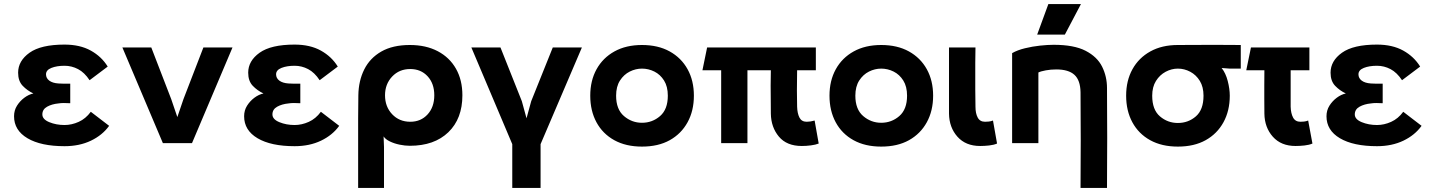

<svg xmlns="http://www.w3.org/2000/svg" viewBox="-20 -703 7039 943"><path d="M516 -85Q483 -39 426.5 -12Q370 15 297 15Q181 15 115 -24Q49 -63 49 -132Q49 -161 63.5 -184Q78 -207 99.5 -223Q121 -239 144 -244Q114 -258 91.5 -281.5Q69 -305 69 -346Q69 -404 125 -444Q181 -484 297 -484Q373 -484 426 -454.5Q479 -425 509 -376L420 -309Q395 -347 363.5 -363.5Q332 -380 297 -380Q259 -380 232.5 -369.5Q206 -359 206 -338Q206 -319 222 -307Q238 -295 267 -293Q279 -292 293.5 -292Q308 -292 325 -292V-196Q308 -197 293.5 -197Q279 -197 267 -195Q235 -192 211.5 -179Q188 -166 188 -141Q188 -117 222 -103Q256 -89 297 -89Q332 -89 366.5 -104.5Q401 -120 426 -154Z M1122 -470 923 0H780L581 -470H723L821 -216L851 -128L881 -216L979 -470Z M1646 -85Q1613 -39 1556.5 -12Q1500 15 1427 15Q1311 15 1245 -24Q1179 -63 1179 -132Q1179 -161 1193.5 -184Q1208 -207 1229.5 -223Q1251 -239 1274 -244Q1244 -258 1221.5 -281.5Q1199 -305 1199 -346Q1199 -404 1255 -444Q1311 -484 1427 -484Q1503 -484 1556 -454.5Q1609 -425 1639 -376L1550 -309Q1525 -347 1493.5 -363.5Q1462 -380 1427 -380Q1389 -380 1362.5 -369.5Q1336 -359 1336 -338Q1336 -319 1352 -307Q1368 -295 1397 -293Q1409 -292 1423.5 -292Q1438 -292 1455 -292V-196Q1438 -197 1423.5 -197Q1409 -197 1397 -195Q1365 -192 1341.5 -179Q1318 -166 1318 -141Q1318 -117 1352 -103Q1386 -89 1427 -89Q1462 -89 1496.5 -104.5Q1531 -120 1556 -154Z M1993 -482Q2072 -482 2130 -451.5Q2188 -421 2219.5 -365.5Q2251 -310 2251 -235Q2251 -120 2182 -53.5Q2113 13 1993 13Q1969 13 1942.5 7.5Q1916 2 1894.5 -8.5Q1873 -19 1864 -33L1866 19V220H1739V-8Q1739 -65 1739 -121.5Q1739 -178 1740 -235Q1741 -306 1769 -362Q1797 -418 1853 -450Q1909 -482 1993 -482ZM1995 -105Q2047 -105 2080 -141Q2113 -177 2113 -235Q2113 -293 2080 -328.5Q2047 -364 1995 -364Q1941 -364 1906 -327Q1871 -290 1871 -235Q1871 -179 1906 -142Q1941 -105 1995 -105Z M2838 -470 2635 5V220H2496V5L2295 -470H2438L2543 -206L2566 -122L2589 -206L2695 -470Z M3133 17Q3054 17 2997 -14.5Q2940 -46 2909.5 -102.5Q2879 -159 2879 -233Q2879 -307 2910 -363Q2941 -419 2998 -450.5Q3055 -482 3133 -482Q3212 -482 3269 -450.5Q3326 -419 3357 -363Q3388 -307 3388 -233Q3388 -159 3357 -102.5Q3326 -46 3269.5 -14.5Q3213 17 3133 17ZM3133 -366Q3102 -366 3073 -351.5Q3044 -337 3025 -307.5Q3006 -278 3006 -233Q3006 -166 3044.5 -133Q3083 -100 3133 -100Q3184 -100 3222 -133Q3260 -166 3260 -233Q3260 -278 3241.5 -307.5Q3223 -337 3194 -351.5Q3165 -366 3133 -366Z M3918 14Q3844 14 3805.5 -32Q3767 -78 3766 -145Q3766 -188 3765.5 -219.5Q3765 -251 3765 -283Q3765 -315 3766 -358H3651V0H3522V-358H3430L3453 -470H3987V-358H3895Q3894 -298 3894 -258.5Q3894 -219 3895 -179Q3896 -146 3906.5 -125.5Q3917 -105 3942 -105Q3951 -105 3961 -106.5Q3971 -108 3981 -111L4001 2Q3986 8 3963 11Q3940 14 3918 14Z M4308 17Q4229 17 4172 -14.5Q4115 -46 4084.5 -102.5Q4054 -159 4054 -233Q4054 -307 4085 -363Q4116 -419 4173 -450.5Q4230 -482 4308 -482Q4387 -482 4444 -450.5Q4501 -419 4532 -363Q4563 -307 4563 -233Q4563 -159 4532 -102.5Q4501 -46 4444.5 -14.5Q4388 17 4308 17ZM4308 -366Q4277 -366 4248 -351.5Q4219 -337 4200 -307.5Q4181 -278 4181 -233Q4181 -166 4219.5 -133Q4258 -100 4308 -100Q4359 -100 4397 -133Q4435 -166 4435 -233Q4435 -278 4416.5 -307.5Q4398 -337 4369 -351.5Q4340 -366 4308 -366Z M4794 14Q4723 14 4682.5 -31.5Q4642 -77 4641 -145Q4641 -198 4641 -236.5Q4641 -275 4641 -308Q4641 -341 4641 -379Q4641 -417 4641 -470H4771Q4770 -427 4770 -394Q4770 -361 4770 -330Q4770 -299 4770 -263.5Q4770 -228 4771 -179Q4771 -146 4782 -125.5Q4793 -105 4818 -105Q4827 -105 4836.5 -106Q4846 -107 4857 -111L4877 2Q4861 9 4838 11.5Q4815 14 4794 14Z M5080 0H4951V-442Q4977 -457 5014 -466Q5051 -475 5088.5 -479Q5126 -483 5155 -483Q5255 -483 5312 -453.5Q5369 -424 5393 -375.5Q5417 -327 5417 -271Q5417 -198 5417.5 -139Q5418 -80 5418 -25.5Q5418 29 5417.5 88Q5417 147 5417 220H5287Q5287 151 5287.5 94.5Q5288 38 5288 -15Q5288 -68 5287.5 -124.5Q5287 -181 5287 -250Q5286 -309 5257 -335.5Q5228 -362 5168 -362Q5141 -362 5116.5 -357.5Q5092 -353 5080 -347ZM5129 -683H5289L5210 -533H5074Z M5511 -233Q5511 -307 5542 -363Q5573 -419 5630 -450.5Q5687 -482 5765 -482Q5835 -482 5887 -482.5Q5939 -483 5983.5 -482.5Q6028 -482 6074 -482V-366H6020L5980 -369Q6000 -344 6010 -305Q6020 -266 6020 -233Q6020 -159 5989 -102.5Q5958 -46 5901.5 -14.5Q5845 17 5765 17Q5686 17 5629 -14.5Q5572 -46 5541.5 -102.5Q5511 -159 5511 -233ZM5765 -366Q5734 -366 5705 -350.5Q5676 -335 5657.5 -305.5Q5639 -276 5639 -233Q5639 -164 5677 -131.5Q5715 -99 5765 -99Q5816 -99 5853.5 -131.5Q5891 -164 5891 -233Q5891 -276 5873 -305.5Q5855 -335 5826 -350.5Q5797 -366 5765 -366Z M6343 14Q6272 14 6231.5 -31.5Q6191 -77 6190 -145Q6190 -188 6189.5 -219.5Q6189 -251 6189.5 -283Q6190 -315 6190 -358H6101L6124 -470H6411V-358H6319Q6319 -298 6319 -258.5Q6319 -219 6319 -179Q6320 -146 6331 -125.5Q6342 -105 6367 -105Q6375 -105 6385 -106Q6395 -107 6405 -111L6426 2Q6410 9 6387 11.5Q6364 14 6343 14Z M6962 -85Q6929 -39 6872.5 -12Q6816 15 6743 15Q6627 15 6561 -24Q6495 -63 6495 -132Q6495 -161 6509.5 -184Q6524 -207 6545.5 -223Q6567 -239 6590 -244Q6560 -258 6537.5 -281.5Q6515 -305 6515 -346Q6515 -404 6571 -444Q6627 -484 6743 -484Q6819 -484 6872 -454.5Q6925 -425 6955 -376L6866 -309Q6841 -347 6809.5 -363.5Q6778 -380 6743 -380Q6705 -380 6678.5 -369.5Q6652 -359 6652 -338Q6652 -319 6668 -307Q6684 -295 6713 -293Q6725 -292 6739.5 -292Q6754 -292 6771 -292V-196Q6754 -197 6739.5 -197Q6725 -197 6713 -195Q6681 -192 6657.5 -179Q6634 -166 6634 -141Q6634 -117 6668 -103Q6702 -89 6743 -89Q6778 -89 6812.5 -104.5Q6847 -120 6872 -154Z"/></svg>

Font: Kreadon
Style: Bold
Weight: 700
Designer: Reiya WATANABE
Foundry: StudioGnu
Version: Version 1.003; ttfautohint (v1.8.4.7-5d5b);gftools[0.9.32]